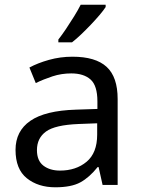

<svg xmlns="http://www.w3.org/2000/svg" viewBox="-20 -786 601 816"><path d="M288 -545Q386 -545 433 -502Q480 -459 480 -365V0H416L399 -76H395Q360 -32 321.5 -11Q283 10 215 10Q142 10 94 -28.5Q46 -67 46 -149Q46 -229 109 -272.5Q172 -316 303 -320L394 -323V-355Q394 -422 365 -448Q336 -474 283 -474Q241 -474 203 -461.5Q165 -449 132 -433L105 -499Q140 -518 188 -531.5Q236 -545 288 -545ZM314 -259Q214 -255 175.5 -227Q137 -199 137 -148Q137 -103 164.5 -82Q192 -61 235 -61Q303 -61 348 -98.5Q393 -136 393 -214V-262ZM429 -756Q420 -742 403 -722Q386 -702 365.5 -680.5Q345 -659 324.5 -639.5Q304 -620 286 -606H228V-618Q243 -637 260.5 -663Q278 -689 295 -716.5Q312 -744 323 -766H429Z"/></svg>

Font: Noto Sans Hanifi Rohingya
Style: Regular
Weight: 400
Designer: Monotype Design Team and DaltonMaag
Foundry: Google LLC
Version: Version 2.101